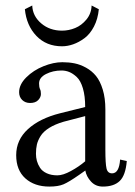

<svg xmlns="http://www.w3.org/2000/svg" viewBox="-20 -669 492 701"><path d="M97.7 -648.9Q99.1 -610.4 130.4 -583.7Q161.6 -557.1 206.5 -557.1Q231 -557.1 254.4 -566.7Q277.8 -576.2 295.7 -597.9Q313.5 -619.6 314.5 -648.9L340.8 -635.3Q337.4 -599.6 323 -572Q308.6 -544.4 288.3 -529.5Q268.1 -514.6 247.3 -507.3Q226.6 -500 206.5 -500Q149.4 -500 113 -537.8Q76.7 -575.7 70.8 -635.3ZM291 -245.1 212.4 -224.6Q180.7 -215.3 159.4 -201.9Q138.2 -188.5 128.2 -172.4Q118.2 -156.2 114.7 -141.4Q111.3 -126.5 111.3 -107.4Q111.3 -94.2 114.7 -81.5Q118.2 -68.8 126.2 -56.4Q134.3 -43.9 150.6 -36.4Q167 -28.8 189.5 -28.8Q210 -28.8 239 -44.7Q268.1 -60.5 291 -80.1ZM355.5 12.2Q329.1 12.2 312.3 -6.1Q295.4 -24.4 291.5 -46.4L268.6 -30.3Q231.4 -4.4 211.9 3.9Q192.4 12.2 160.2 12.2Q106 12.2 72.5 -17.8Q39.1 -47.9 39.1 -102.5Q39.1 -158.2 82 -197.5Q125 -236.8 199.2 -255.4L291 -278.3Q291 -318.4 282.7 -346.4Q274.4 -374.5 260.3 -387.7Q246.1 -400.9 232.7 -406.2Q219.2 -411.6 204.6 -411.6Q173.3 -411.6 147.9 -398.7Q122.6 -385.7 122.6 -364.3Q122.6 -351.6 126 -343.8Q129.4 -337.9 129.4 -325.7Q129.4 -314 119.4 -303.5Q109.4 -293 89.8 -293Q72.3 -293 61 -304Q49.8 -314.9 49.8 -332.5Q49.8 -360.4 75.9 -386.5Q102.1 -412.6 138.7 -427.2Q175.3 -441.9 207.5 -441.9Q231.4 -441.9 252.2 -437.7Q272.9 -433.6 294.2 -421.9Q315.4 -410.2 330.6 -391.6Q345.7 -373 355.2 -341.8Q364.7 -310.5 364.7 -269.5V-122.6Q364.7 -71.8 368.9 -54Q373 -36.1 389.2 -36.1Q415 -36.1 418.5 -86.4L442.9 -81.1Q438.5 -28.8 417.2 -8.3Q396 12.2 355.5 12.2Z"/></svg>

Font: Libertinage
Style: l
Weight: 400
Designer: OSP
Foundry: OSP
Version: Version 1.0; 2008; OFL relea